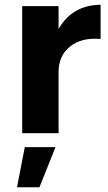

<svg xmlns="http://www.w3.org/2000/svg" viewBox="-20 -564 456 813"><path d="M228 -441Q285 -542 406 -544V-399Q325 -406 276.5 -367Q228 -328 228 -259V0H74V-538H228ZM52 229 85 59H215L147 229Z"/></svg>

Font: Montserrat-Arabic SemiBold
Style: Regular
Weight: 600
Designer: Mohamed Gaber
Foundry: Kief Type Foundry
Version: Version 5.008;PS 005.008;hotconv 1.0.88;makeotf.lib2.5.64775